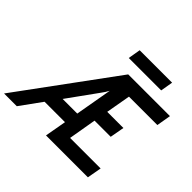

<svg xmlns="http://www.w3.org/2000/svg" viewBox="-229 -1100 1327 1327"><g transform="rotate(45 434.0 -437.0)"><path d="M-27 0 486.5 -700H894.5L876.5 -595H599L567 -414.5H725L706 -309.5H548L513 -105.5H811.5L792.5 0H383L411 -157.5H211.5L97.5 0ZM286 -259.5H429L476.5 -529.5Q470.5 -517.5 461.2 -503.5Q452 -489.5 442 -476ZM409 -783 424.5 -874H741.5L726 -783Z"/></g></svg>

Font: Overpass SemiBold
Style: Italic
Weight: 600
Italic angle: -10°
Designer: Delve Withrington, Dave Bailey, Thomas Jockin
Foundry: Delve Fonts LLC
Version: Version 4.000